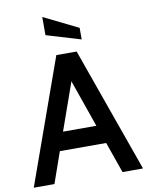

<svg xmlns="http://www.w3.org/2000/svg" viewBox="-98 -991 819 1061"><g transform="rotate(-10 311.0 -460.5)"><path d="M441 -174H181L120 0H4L254 -700H368L617 0H502ZM404 -277 311 -543 217 -277ZM214 -819V-921L407 -826V-761Z"/></g></svg>

Font: Cabin SemiBold
Style: Regular
Weight: 600
Designer: Pablo Impallari
Foundry: Pablo Impallari. http://www.impallari.com Igino Marini. http://www.ikern.com
Version: Version 2.001